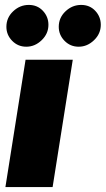

<svg xmlns="http://www.w3.org/2000/svg" viewBox="-20 -761 430 781"><path d="M2 0 84 -518H276L194 0ZM300 -571Q266 -571 242.5 -595Q219 -619 219 -652Q219 -689 246.5 -715Q274 -741 310 -741Q345 -741 367.5 -717Q390 -693 390 -660Q390 -624 362.5 -597.5Q335 -571 300 -571ZM87 -571Q53 -571 29.5 -595Q6 -619 6 -652Q6 -689 33.5 -715Q61 -741 97 -741Q132 -741 154.5 -717Q177 -693 177 -660Q177 -624 149.5 -597.5Q122 -571 87 -571Z"/></svg>

Font: MuseoModerno Thin Black
Style: Italic
Weight: 900
Italic angle: -9°
Version: Version 1.003